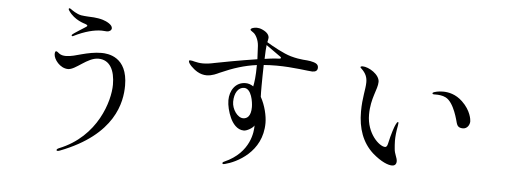

<svg xmlns="http://www.w3.org/2000/svg" viewBox="-54 -975 3109 1183"><g transform="rotate(5 1500.0 -383.0)"><path d="M364 -654C366 -654 368 -655 370 -656C438 -690 496 -704 541 -704C551 -704 564 -702 574 -702C588 -702 602 -711 602 -724C602 -746 565 -764 542 -771C526 -776 502 -780 486 -781C470 -782 432 -783 407 -787C379 -792 347 -815 342 -819C338 -822 334 -824 331 -824C329 -824 327 -822 327 -819C327 -816 329 -812 332 -808C369 -753 432 -738 437 -736C446 -733 450 -730 450 -726C450 -723 446 -720 438 -715C414 -699 388 -684 373 -673C364 -667 359 -662 359 -659C359 -656 361 -654 364 -654ZM348 55C679 -72 714 -277 714 -379C714 -557 592 -567 552 -567C510 -567 468 -558 430 -548C401 -540 365 -529 335 -529C318 -529 304 -532 292 -541C289 -543 279 -553 273 -553C266 -553 265 -542 265 -534C265 -504 304 -450 355 -450C402 -450 468 -530 536 -530C608 -530 639 -466 639 -378C639 -279 575 -52 341 41C330 46 328 50 328 54C328 55 329 58 335 58C338 58 342 57 348 55Z M1838 -629C1815 -634 1780 -630 1716 -648C1670 -661 1602 -699 1564 -722C1566 -731 1569 -744 1569 -749C1569 -765 1558 -783 1526 -797C1513 -803 1500 -805 1491 -805C1478 -805 1454 -800 1454 -790C1454 -785 1461 -783 1476 -771C1489 -760 1506 -730 1508 -694C1510 -664 1511 -636 1512 -612C1408 -596 1279 -572 1251 -566C1225 -560 1201 -557 1179 -557C1157 -557 1141 -561 1127 -564C1117 -567 1108 -569 1100 -569C1095 -569 1093 -567 1093 -563C1093 -549 1122 -519 1151 -502C1170 -491 1190 -486 1208 -486C1243 -486 1273 -502 1286 -508C1369 -545 1437 -566 1512 -576C1512 -505 1506 -467 1501 -443C1487 -453 1470 -459 1453 -459C1389 -459 1356 -403 1356 -345C1356 -313 1366 -272 1382 -237C1396 -206 1424 -167 1467 -167C1487 -167 1523 -189 1530 -204V-199C1530 -171 1523 -36 1364 34C1354 38 1353 42 1353 45C1353 48 1356 50 1360 50C1361 50 1363 50 1370 48C1438 31 1596 -44 1596 -225C1596 -269 1581 -333 1553 -383C1552 -401 1552 -424 1552 -449C1552 -490 1553 -537 1554 -580C1579 -582 1605 -583 1633 -583C1735 -583 1835 -566 1855 -566C1876 -566 1888 -574 1888 -593C1888 -617 1866 -623 1838 -629ZM1623 -626C1607 -625 1583 -622 1556 -618C1557 -656 1559 -688 1561 -704C1587 -685 1629 -655 1641 -647C1648 -642 1656 -638 1656 -633C1656 -626 1641 -627 1623 -626ZM1456 -242C1421 -242 1386 -292 1386 -338C1386 -392 1410 -429 1446 -429C1492 -429 1504 -346 1504 -315C1504 -258 1480 -242 1456 -242Z M2395 -32C2412 -32 2422 -42 2422 -60C2422 -82 2405 -104 2403 -136C2402 -153 2400 -164 2400 -186C2400 -212 2403 -243 2410 -279C2411 -285 2412 -291 2412 -296C2412 -299 2411 -302 2409 -302C2404 -302 2400 -294 2395 -284C2389 -272 2373 -228 2359 -163C2356 -149 2350 -142 2343 -142C2307 -142 2227 -215 2227 -332C2227 -435 2268 -491 2268 -538C2268 -583 2201 -625 2161 -625C2156 -625 2149 -623 2149 -619C2149 -617 2150 -615 2155 -611C2184 -584 2193 -559 2193 -529C2193 -485 2176 -434 2176 -346C2176 -242 2206 -157 2273 -96C2329 -47 2372 -32 2395 -32ZM2810 -298C2837 -298 2852 -323 2852 -345C2852 -355 2846 -411 2790 -464C2748 -504 2703 -513 2669 -513C2639 -513 2617 -506 2615 -505C2610 -503 2605 -501 2605 -497C2605 -493 2609 -491 2614 -491H2626C2641 -491 2667 -490 2688 -479C2742 -452 2767 -337 2770 -328C2774 -316 2779 -298 2810 -298Z"/></g></svg>

Font: Shippori Mincho OTF
Style: Regular
Weight: 400
Designer: FONTDASU
Foundry: FONTDASU / Google Inc. / but / Adobe
Version: Version 3.300;hotconv 1.0.109;makeotfexe 2.5.65596